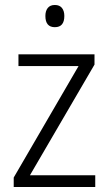

<svg xmlns="http://www.w3.org/2000/svg" viewBox="-20 -843 436 770"><path d="M362 -93H35V-131L295 -578H54V-625H359V-584L100 -140H362ZM200 -823Q219 -823 228.5 -811Q238 -799 238 -779Q238 -734 200 -734Q162 -734 162 -779Q162 -799 171.5 -811Q181 -823 200 -823Z"/></svg>

Font: Noto Sans Telugu UI SemiCondensed Light
Style: Regular
Weight: 300
Width: 4
Designer: Jelle Bosma - Monotype Design Team
Foundry: Monotype Imaging Inc.
Version: Version 2.005; ttfautohint (v1.8.4.7-5d5b)